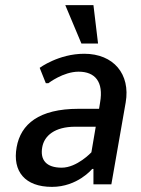

<svg xmlns="http://www.w3.org/2000/svg" viewBox="-20 -720 550 750"><path d="M367 -295H287C132 -295 61 -235 45 -145C28 -50 78 10 183 10C283 10 340 -60 340 -60H345V0H415L471 -320C490 -430 424 -510 309 -510C209 -510 135 -455 135 -455L159 -395H169C169 -395 227 -440 287 -440C352 -440 385 -400 371 -320ZM337 -125C337 -125 281 -65 221 -65C161 -65 136 -95 145 -145C153 -190 194 -225 274 -225H354ZM235 -700 298 -550H363L345 -700Z"/></svg>

Font: Scada
Style: Italic
Weight: 400
Designer: Jovanny Lemonad
Foundry: Jovanny Lemonad
Version: Version 3.005